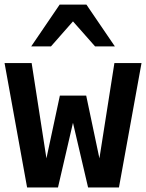

<svg xmlns="http://www.w3.org/2000/svg" viewBox="-20 -824 642 844"><path d="M117.2 -620.1H204.1L300.8 -730L397.9 -620.1H484.9L359.9 -803.7H242.2ZM99.1 0H234.9L300.8 -284.2L367.2 0H502.9L602.1 -546.9H482.9L417 -127.9L358.9 -403.8H243.2L184.1 -127.9L119.1 -546.9H0Z"/></svg>

Font: Hack
Style: Bold
Weight: 700
Monospace: yes
Designer: Christopher Simpkins
Foundry: Christopher Simpkins
Version: Version 2.010